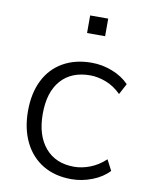

<svg xmlns="http://www.w3.org/2000/svg" viewBox="-80 -751 631 817"><g transform="rotate(10 235.0 -342.0)"><path d="M285 8Q213 8 161 -23.5Q109 -55 81 -112.5Q53 -170 53 -246Q53 -323 81 -379Q109 -435 161.5 -465Q214 -495 285 -495Q331 -495 374.5 -478Q418 -461 447 -431L422 -384Q392 -414 356.5 -427.5Q321 -441 288 -441Q207 -441 162 -390Q117 -339 117 -245Q117 -152 162 -99Q207 -46 287 -46Q320 -46 355.5 -59.5Q391 -73 422 -102L446 -56Q418 -26 374 -9Q330 8 285 8ZM243 -616V-692H321V-616Z"/></g></svg>

Font: Nunito Sans 11pt Light
Style: Regular
Weight: 300
Version: Version 3.101;gftools[0.9.27]